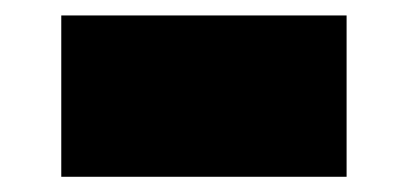

<svg xmlns="http://www.w3.org/2000/svg" viewBox="-20 -465 532 251"><path d="M60.1 -444.8H433.1V-233.9H60.1Z"/></svg>

Font: Fz Rammetto One
Style: Regular
Weight: 400
Designer: Vernon Adams
Foundry: Vernon Adams
Version: Vit hóa bi c Thuy @ FontZin.Com